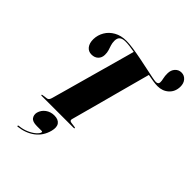

<svg xmlns="http://www.w3.org/2000/svg" viewBox="-308 -964 1377 1377"><g transform="rotate(45 381.0 -275.0)"><path d="M376 -37Q370 -17.5 390.5 -14.5L427 -9.5Q436 -8.5 436 -4.5Q436 0 428 0H104Q98 0 98 -4Q98 -8 104.5 -8.5L144 -14Q159.5 -16 166.5 -38Q168 -43.5 177.8 -77.8Q187.5 -112 202.5 -165.8Q217.5 -219.5 235.2 -283.5Q253 -347.5 271.2 -413Q289.5 -478.5 305.5 -536Q321.5 -593.5 332.8 -634.5Q344 -675.5 348 -690Q321 -695 297.2 -698Q273.5 -701 255 -701Q224.5 -701 209.2 -689Q194 -677 193.5 -649Q193.5 -626 199.5 -607.8Q205.5 -589.5 211.5 -571Q217.5 -552.5 217 -529Q216.5 -499 197.5 -480.5Q178.5 -462 147 -462Q115 -462 96.5 -485.8Q78 -509.5 78.5 -550.5Q79.5 -592.5 100.8 -628.8Q122 -665 161.5 -687.2Q201 -709.5 255.5 -709.5Q283.5 -709.5 324.8 -703.5Q366 -697.5 411.5 -688.5Q457 -679.5 498.8 -670.5Q540.5 -661.5 571 -655.5Q601.5 -649.5 611.5 -649.5Q637 -649.5 637 -671.5Q637.5 -685.5 632.5 -705.8Q627.5 -726 628 -753Q628.5 -786 647.5 -807Q666.5 -828 695.5 -828Q724 -828 743 -806.2Q762 -784.5 761.5 -749.5Q760.5 -698.5 726.5 -667.5Q692.5 -636.5 642 -636.5Q623.5 -636.5 597.5 -640.2Q571.5 -644 541.5 -650Q538.5 -639 528.5 -601.8Q518.5 -564.5 503.8 -510.5Q489 -456.5 472.5 -394.5Q456 -332.5 439.5 -271.2Q423 -210 409 -158.8Q395 -107.5 386.2 -74.5Q377.5 -41.5 376 -37ZM233 177.5Q187.5 177.5 173 156.5Q158.5 135.5 165 109Q174 76 202.2 55.2Q230.5 34.5 268 34.5Q308.5 34.5 325.8 58Q343 81.5 331.5 126Q314 192.5 263.2 231Q212.5 269.5 139.5 278Q133 279 133.5 274Q134 268.5 139.5 268Q179.5 264.5 212 250.2Q244.5 236 264.8 218.2Q285 200.5 288.5 187Q291 177.5 281.5 177.5Z"/></g></svg>

Font: Fraunces 144pt Black
Style: Italic
Weight: 900
Italic angle: -16°
Version: Version 1.000;[0bf87f6ff]